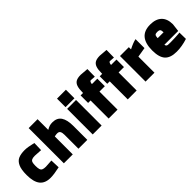

<svg xmlns="http://www.w3.org/2000/svg" viewBox="153 -1671 2654 2654"><g transform="rotate(-45 1479.5 -344.0)"><path d="M29 -250Q29 -357 56 -414.5Q83 -472 131 -492.5Q179 -513 254 -513Q284 -513 321 -507Q358 -501 418 -487L414 -351Q321 -358 298 -358Q259 -358 239 -348.5Q219 -339 212 -317Q205 -295 205 -253Q205 -208 212.5 -184.5Q220 -161 240 -151.5Q260 -142 298 -142L413 -149L418 -12Q305 13 237 13Q131 13 80 -51Q29 -115 29 -250Z M508 -688H682V-479Q715 -498 739 -505.5Q763 -513 795 -513Q885 -513 925.5 -452Q966 -391 966 -276V0H793V-272Q793 -314 780.5 -336Q768 -358 736 -358Q714 -358 691 -353L682 -351V0H508Z M1072 0ZM1072 -500H1246V0H1072ZM1073 -699H1247V-532H1073Z M1383 -353H1335V-500H1383V-507Q1383 -581 1397.5 -623Q1412 -665 1445 -683Q1478 -701 1537 -701L1659 -691L1657 -544Q1605 -549 1582 -549Q1571 -549 1564 -533Q1557 -517 1557 -506V-500H1662V-353H1557V0H1383Z M1757 -353H1709V-500H1757V-507Q1757 -581 1771.5 -623Q1786 -665 1819 -683Q1852 -701 1911 -701L2033 -691L2031 -544Q1979 -549 1956 -549Q1945 -549 1938 -533Q1931 -517 1931 -506V-500H2036V-353H1931V0H1757Z M2105 -500H2278V-457Q2365 -502 2422 -513V-338Q2391 -331 2345 -325Q2337 -324 2295 -317L2279 -314V0H2105Z M2474 -239Q2474 -376 2531.5 -444.5Q2589 -513 2707 -513Q2816 -513 2874.5 -457Q2933 -401 2933 -293L2919 -176H2649Q2652 -158 2660.5 -150Q2669 -142 2684 -140.5Q2699 -139 2735 -139Q2771 -139 2820.5 -141Q2870 -143 2888 -145L2915 -148L2917 -23Q2806 13 2703 13Q2583 13 2528.5 -46Q2474 -105 2474 -239ZM2763 -306Q2763 -345 2751 -358.5Q2739 -372 2705 -372Q2671 -372 2660 -358.5Q2649 -345 2648 -306Z"/></g></svg>

Font: Cairo Black
Style: Regular
Weight: 900
Designer: Mohamed Gaber, the designers of Titillium
Foundry: Kief Type Foundry
Version: Version 2.009; ttfautohint (v1.5.33-1714) -l 8 -r 50 -G 200 